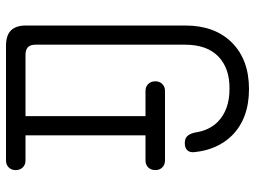

<svg xmlns="http://www.w3.org/2000/svg" viewBox="-125 -645 850 640"><g transform="rotate(-90 300.0 -325.0)"><path d="M85 -665Q71 -665 62 -674Q53 -683 53 -698Q53 -712 62 -721Q71 -730 85 -730H468Q502 -730 518.5 -713.5Q535 -697 535 -663V-133Q535 -34 478 23Q421 80 323 80Q225 80 168 23Q121 -25 113 -101Q111 -117 119 -125.5Q127 -134 143 -134Q158 -134 166 -126Q174 -118 178 -101Q185 -52 215 -23Q255 15 323 15Q392 16 431.5 -22Q471 -60 471 -133V-632Q471 -649 462.5 -657Q454 -665 437 -665H233V-265H317Q331 -265 340 -256Q349 -247 349 -232Q349 -218 340 -209Q331 -200 317 -200H85Q71 -200 62 -209Q53 -218 53 -232Q53 -247 62 -256Q71 -265 85 -265H169V-665Z"/></g></svg>

Font: Maple Mono ExtraLight
Style: Regular
Weight: 275
Monospace: yes
Designer: subframe7536
Version: Version 7.000